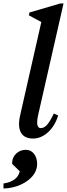

<svg xmlns="http://www.w3.org/2000/svg" viewBox="-66 -785 386 1106"><path d="M124 13Q73 13 54 -22.5Q35 -58 51 -125L172 -658L100 -697L104 -713L281 -765H300L155 -128Q136 -47 169 -47Q188 -47 205 -66Q222 -85 244 -131L269 -120Q251 -60 211 -23.5Q171 13 124 13ZM-46 301V272Q34 260 48 202L4 159V154Q4 122 27 100Q50 78 83 78Q112 78 130 101Q148 124 148 160Q148 197 122.5 228Q97 259 53 279Q9 299 -46 301Z"/></svg>

Font: Platypi
Style: Italic
Weight: 400
Italic angle: -13°
Designer: David Sargent
Foundry: Bolt Cutter Type
Version: Version 1.200; ttfautohint (v1.8.4.7-5d5b)